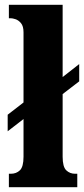

<svg xmlns="http://www.w3.org/2000/svg" viewBox="-20 -780 351 800"><path d="M17 0V-56H25Q48 -56 63 -70.5Q78 -85 78 -127V-284L12 -233V-302L78 -353V-645Q78 -671 67.5 -683.5Q57 -696 44.5 -700Q32 -704 25 -704H17V-760H241V-459L310 -513V-441L241 -388V-127Q241 -85 256 -70.5Q271 -56 293 -56H302V0Z"/></svg>

Font: Noto Serif Lao ExtraCondensed Black
Style: Regular
Weight: 900
Width: 2
Designer: Monotype Design Team
Foundry: Monotype Imaging Inc.
Version: Version 2.003; ttfautohint (v1.8.4.7-5d5b)